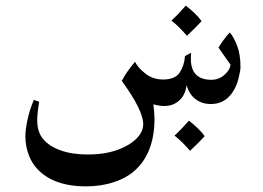

<svg xmlns="http://www.w3.org/2000/svg" viewBox="-20 -378 933 681"><path d="M833 -140Q833 -128 826 -99.5Q819 -71 803 -48Q775 -9 728 -9Q692 -9 668 -31Q655 -43 648.5 -58Q642 -73 642 -76Q636 -33 606 -14Q588 -2 563 -2Q545 -2 524 -8Q528 26 528 44Q528 102 511 148Q494 194 460 225Q430 253 384 268Q339 283 284 283Q208 283 156 255Q105 227 84 177Q70 143 70 105Q70 82 77.5 47Q85 12 100 -24L119 -17Q112 25 112 48Q112 89 132 114Q153 140 194 155Q235 170 292 170Q375 170 431 138Q458 123 473 103.5Q488 84 488 63Q488 13 412 -91Q427 -121 459 -159Q468 -139 495 -117.5Q522 -96 559 -96Q601 -96 617.5 -121Q634 -146 636 -179L658 -191Q657 -183 657 -169Q657 -95 730 -95Q756 -95 775.5 -112Q795 -129 798 -148L755 -209Q772 -238 795 -263Q809 -247 821 -216Q833 -185 833 -140ZM695 -303Q675 -281 643 -251Q616 -283 588 -305Q614 -329 639 -358Q655 -346 670.5 -331Q686 -316 695 -303ZM706 105Q686 127 654 157Q627 125 599 103Q625 79 650 50Q666 62 681.5 77Q697 92 706 105Z"/></svg>

Font: Mirza
Style: Regular
Weight: 400
Designer: Arabic design by Kourosh Beigpour, Latin design by Eduardo Tunni, engineering by Lasse Fister
Version: Version 1.000